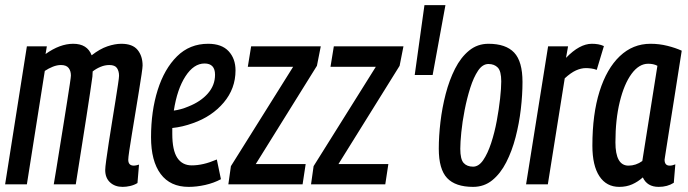

<svg xmlns="http://www.w3.org/2000/svg" viewBox="-22 -720 2688 750"><path d="M457 10Q427 10 408 -7.5Q389 -25 389 -56Q389 -66 393 -95Q397 -124 403 -163.5Q409 -203 416 -245.5Q423 -288 429 -326Q435 -364 439 -390.5Q443 -417 443 -424Q443 -442 435 -454Q427 -466 405 -466Q388 -466 371 -459Q354 -452 340 -441Q340 -437 339.5 -431.5Q339 -426 339 -421Q336 -401 330 -358.5Q324 -316 315.5 -263.5Q307 -211 299 -158.5Q291 -106 284 -63.5Q277 -21 274 0H188Q192 -22 198 -60Q204 -98 211.5 -144Q219 -190 226.5 -237Q234 -284 240.5 -325Q247 -366 251 -393Q255 -420 255 -425Q255 -443 246 -454.5Q237 -466 216 -466Q201 -466 184.5 -459.5Q168 -453 153 -443L83 0H-2L83 -539H161L156 -509Q212 -549 264 -549Q319 -549 336 -504Q368 -529 397.5 -539Q427 -549 452 -549Q496 -549 515.5 -525Q535 -501 535 -464Q535 -457 531 -429.5Q527 -402 520.5 -362.5Q514 -323 507 -280Q500 -237 493.5 -198Q487 -159 483 -131.5Q479 -104 479 -96Q479 -73 501 -73Q505 -73 509.5 -74Q514 -75 521 -77L515 -5Q502 3 486.5 6.5Q471 10 457 10Z M841 -20Q813 -5 779.5 2.5Q746 10 715 10Q643 10 605.5 -40.5Q568 -91 568 -184Q568 -286 594 -368.5Q620 -451 669.5 -500Q719 -549 791 -549Q844 -549 871 -520Q898 -491 898 -445Q898 -374 852 -319.5Q806 -265 732 -239Q691 -224 651 -220Q651 -209 651 -197Q651 -133 670.5 -103.5Q690 -74 727 -74Q749 -74 773 -79.5Q797 -85 825 -97ZM777 -472Q735 -472 702.5 -422Q670 -372 657 -288Q686 -292 714 -304Q762 -323 790 -355Q818 -387 818 -428Q818 -472 777 -472Z M870 0 880 -71 1123 -459H946L959 -539H1231L1216 -463L977 -79H1172L1160 0Z M1193 0 1203 -71 1446 -459H1269L1282 -539H1554L1539 -463L1300 -79H1495L1483 0Z M1598 -427 1636 -700H1718L1668 -427Z M1826 10Q1757 10 1724.5 -24.5Q1692 -59 1692 -139Q1692 -188 1698.5 -243.5Q1705 -299 1719 -353Q1733 -407 1755.5 -451.5Q1778 -496 1810.5 -522.5Q1843 -549 1886 -549Q1954 -549 1986.5 -514.5Q2019 -480 2019 -400Q2019 -350 2012.5 -294Q2006 -238 1992 -184Q1978 -130 1955.5 -86Q1933 -42 1901 -16Q1869 10 1826 10ZM1826 -69Q1848 -69 1865.5 -94.5Q1883 -120 1896.5 -161Q1910 -202 1918.5 -248Q1927 -294 1931.5 -335Q1936 -376 1936 -402Q1936 -442 1922.5 -456Q1909 -470 1886 -470Q1863 -470 1845.5 -444Q1828 -418 1815 -377Q1802 -336 1793 -290Q1784 -244 1780 -203.5Q1776 -163 1776 -139Q1776 -98 1789 -83.5Q1802 -69 1826 -69Z M2197 -539 2189 -494Q2242 -549 2290 -549Q2303 -549 2314.5 -547Q2326 -545 2337 -540L2309 -447Q2299 -451 2287.5 -452.5Q2276 -454 2267 -454Q2248 -454 2228 -445Q2208 -436 2184 -414L2118 0H2033L2119 -539Z M2551 10Q2506 10 2489 -27Q2470 -10 2447.5 0Q2425 10 2397 10Q2347 10 2319.5 -31.5Q2292 -73 2292 -151Q2292 -274 2320 -363Q2348 -452 2399 -500.5Q2450 -549 2519 -549Q2553 -549 2585 -541Q2617 -533 2641 -522Q2623 -407 2611 -331Q2599 -255 2591.5 -208.5Q2584 -162 2580.5 -138.5Q2577 -115 2575.5 -106.5Q2574 -98 2574 -96Q2574 -73 2594 -73Q2604 -73 2616 -78L2610 -6Q2585 10 2551 10ZM2487 -91 2546 -463Q2531 -471 2510 -471Q2474 -471 2445 -431.5Q2416 -392 2399 -322.5Q2382 -253 2382 -164Q2382 -73 2433 -73Q2462 -73 2487 -91Z"/></svg>

Font: Georama Condensed Medium
Style: Italic
Weight: 500
Width: 3
Italic angle: -9°
Designer: Jean-Baptiste Levee
Foundry: Production Type
Version: Version 1.000